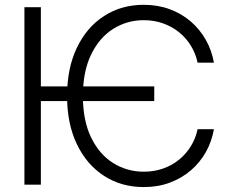

<svg xmlns="http://www.w3.org/2000/svg" viewBox="-20 -757 942 787"><path d="M612.3 -402.8V-342.8H127V-402.8ZM856.9 -500H790Q782.2 -537.1 762.9 -568.8Q743.7 -600.6 714.6 -624.3Q685.5 -647.9 648.7 -661.1Q611.8 -674.3 569.3 -674.3Q501 -674.3 444.1 -638.7Q387.2 -603 353.5 -533.4Q319.8 -463.9 319.8 -363.3Q319.8 -262.7 353.5 -193.4Q387.2 -124 444.1 -88.6Q501 -53.2 569.3 -53.2Q611.8 -53.2 648.7 -66.2Q685.5 -79.1 714.6 -103Q743.7 -127 762.9 -158.7Q782.2 -190.4 790 -227.5H856.9Q848.1 -177.2 824 -134Q799.8 -90.8 762.2 -58.6Q724.6 -26.4 676 -8.3Q627.4 9.8 569.3 9.8Q477.5 9.8 406.5 -36.1Q335.4 -82 295.2 -165.8Q254.9 -249.5 254.9 -363.3Q254.9 -477.5 295.2 -561.5Q335.4 -645.5 406.5 -691.4Q477.5 -737.3 569.3 -737.3Q627 -737.3 675.8 -719.2Q724.6 -701.2 762 -668.9Q799.3 -636.7 823.7 -593.5Q848.1 -550.3 856.9 -500ZM147.5 -727.5V0H80.1V-727.5Z"/></svg>

Font: Inter 28pt Light
Style: Regular
Weight: 300
Designer: Rasmus Andersson
Foundry: rsms
Version: Version 4.001;git-66647c0bb